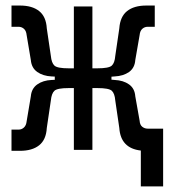

<svg xmlns="http://www.w3.org/2000/svg" viewBox="-20 -541 626 693"><path d="M21.5 3.4V-73.2H47.4Q58.1 -73.2 66.4 -80.8Q74.7 -88.4 76.2 -103.5L91.3 -193.4Q93.8 -221.7 114.5 -236.3Q135.3 -251 166.5 -252.4L177.7 -252.9V-264.6L166.5 -265.1Q135.3 -266.6 114.5 -281.2Q93.8 -295.9 91.3 -324.2L76.2 -414.1Q74.7 -429.7 66.4 -437Q58.1 -444.3 47.4 -444.3H21.5V-521H52.2Q96.2 -521 121.3 -501Q146.5 -481 148.9 -438.5L163.6 -338.9Q166 -314 176.5 -304.2Q187 -294.4 228 -294.4H246.6V-517.6H313.5V-294.4H331.5Q373 -294.4 383.5 -304.2Q394 -314 396 -338.9L410.6 -438.5Q413.6 -481 438.7 -501Q463.9 -521 507.8 -521H538.6V-444.3H512.7Q502 -444.3 493.7 -437Q485.4 -429.7 483.9 -414.1L468.3 -324.2Q466.3 -295.9 445.8 -281.2Q425.3 -266.6 393.6 -265.1L382.3 -264.2V-253.4L393.6 -252.4Q425.3 -251 445.8 -236.3Q466.3 -221.7 468.3 -193.4L483.9 -105.5Q484.9 -90.3 493.4 -83.5Q502 -76.7 512.7 -76.7H568.8V131.8H488.3V2.4Q415.5 -5.9 410.6 -79.1L396 -178.7Q394 -203.6 383.5 -213.4Q373 -223.1 331.5 -223.1H313.5V0H246.6V-223.1H228Q187 -223.1 176.5 -213.4Q166 -203.6 163.6 -178.7L148.9 -79.1Q146.5 -36.6 121.3 -16.6Q96.2 3.4 52.2 3.4Z"/></svg>

Font: CaskaydiaMono NF SemiLight
Style: Regular
Weight: 350
Designer: Aaron Bell
Foundry: Saja Typeworks
Version: Version 2111.001; ttfautohint (v1.8.4);Nerd Fonts 3.1.1